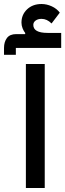

<svg xmlns="http://www.w3.org/2000/svg" viewBox="-56 -937 325 957"><path d="M23 -698V-664H-36V-698Q-36 -728 -21.5 -747.5Q-7 -767 25 -767H69L70 -772Q62 -782 56.5 -796Q51 -810 51 -824Q51 -864 79 -890.5Q107 -917 151 -917Q177 -917 202 -905.5Q227 -894 242 -874L201 -820Q178 -843 151 -843Q133 -843 121.5 -834.5Q110 -826 110 -813Q110 -773 181 -773H249V-698ZM73 -618H167V0H73Z"/></svg>

Font: IBM Plex Sans Arabic Medm
Style: Regular
Weight: 500
Designer: Mike Abbink, Paul van der Laan, Pieter van Rosmalen, Wael Morcos, Khajak Apelian
Foundry: Bold Monday
Version: Version 1.005